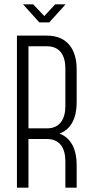

<svg xmlns="http://www.w3.org/2000/svg" viewBox="-20 -864 418 884"><path d="M207 -761 282 -844H234L184 -790L133 -844H86L161 -761ZM58 -700V0H111V-224H196C255 -224 281 -183 281 -121V0H333V-105C333 -174 309 -228 254 -249C309 -269 333 -324 333 -392V-545C333 -636 290 -700 196 -700ZM111 -273V-651H196C255 -651 281 -610 281 -548V-376C281 -315 255 -273 196 -273Z"/></svg>

Font: Modon Arabic
Style: Regular
Weight: 400
Designer: Ahmedzaza
Foundry: Ahmedzaza
Version: Version 2.010